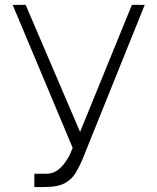

<svg xmlns="http://www.w3.org/2000/svg" viewBox="-20 -747 637 777"><path d="M119 9.9V-44H168Q192.5 -44 210.4 -56.5Q228.3 -68.9 240.9 -86.3Q253.6 -103.7 261.7 -119L274.1 -148.8L31.2 -727.3H83.8L304 -213.1L513.8 -727.3H565.7L313.6 -101.9Q300.8 -71.7 285.5 -46.3Q270.2 -21 241.8 -5.5Q213.4 9.9 160.9 9.9Z"/></svg>

Font: Inter UI Extra Light
Style: Regular
Weight: 200
Designer: Rasmus Andersson
Foundry: rsms
Version: 3.2;8d6f07862